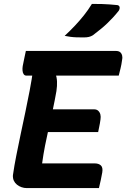

<svg xmlns="http://www.w3.org/2000/svg" viewBox="-20 -960 645 980"><path d="M112 -700H571Q586 -700 593.5 -693.5Q601 -687 603.5 -676Q606 -665 603 -653Q600 -630 595.5 -612Q591 -594 586 -574H115Q106 -574 101 -581Q96 -588 95 -599.5Q94 -611 96 -623Q100 -645 104 -662.5Q108 -680 112 -700ZM200 -402H460Q474 -402 482 -394Q490 -386 492.5 -375Q495 -364 493 -351Q492 -342 490 -331Q488 -320 485.5 -308Q483 -296 481 -286H179ZM116 0Q103 0 90 -4.5Q77 -9 66.5 -17.5Q56 -26 50.5 -38Q45 -50 46 -66Q53 -115 63.5 -167.5Q74 -220 85.5 -275Q97 -330 109 -386Q121 -442 131.5 -498Q142 -554 150 -609H277L263 -584Q270 -566 271 -544Q272 -522 268 -495Q260 -449 250 -402.5Q240 -356 229.5 -309.5Q219 -263 210 -217Q201 -171 195 -126H463Q484 -126 495 -115.5Q506 -105 502 -80Q499 -63 494.5 -41.5Q490 -20 485 0ZM449 -940Q479 -940 499.5 -939.5Q520 -939 538.5 -937.5Q557 -936 579 -934Q589 -932 590.5 -923.5Q592 -915 586 -905Q570 -885 556 -870Q542 -855 528 -841.5Q514 -828 496.5 -813.5Q479 -799 454 -780Q444 -774 433.5 -771.5Q423 -769 407 -769Q387 -769 370.5 -769.5Q354 -770 339.5 -772Q325 -774 310 -777Q339 -804 363 -829.5Q387 -855 408.5 -882Q430 -909 449 -940Z"/></svg>

Font: Rec Mono Semicasual
Style: Bold Italic
Weight: 700
Italic angle: -10°
Version: Version 1.085; ttfautohint (v1.8.4.7-5d5b)